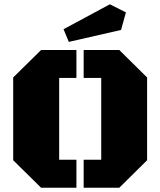

<svg xmlns="http://www.w3.org/2000/svg" viewBox="-20 -883 754 903"><path d="M258.3 -131.8H339.4V0H173.3L42 -129.4V-518.6L173.3 -647.9H339.4V-516.6H258.3ZM456.1 -516.6H373.5V-647.9H541L671.9 -518.6V-129.4L541 0H373.5V-131.8H456.1ZM496.6 -862.8 572.3 -824.7 549.3 -742.2 303.7 -686 278.8 -745.6Z"/></svg>

Font: Black Ops One [rus by aLiNcE]
Style: Regular
Weight: 400
Designer: James Grieshaber
Foundry: James Grieshaber
Version: Version 1.002;May 25, 2024;FontCreator 13.0.0.2680 64-bit